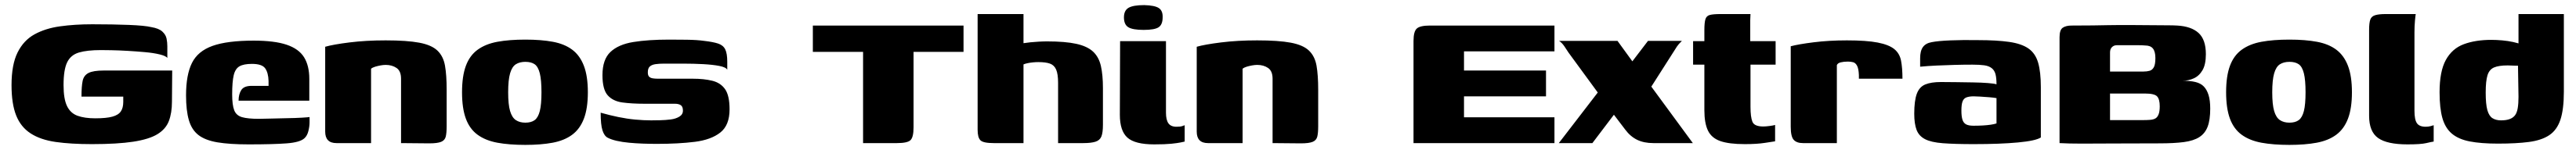

<svg xmlns="http://www.w3.org/2000/svg" viewBox="-20 -560 10052 587"><path d="M339 4Q256 4 197 -4.5Q138 -13 99.5 -38Q61 -63 43 -108.5Q25 -154 25 -227Q25 -307 48.5 -354.5Q72 -402 114.5 -425.5Q157 -449 214.5 -457Q272 -465 340 -465Q421 -465 483 -462.5Q545 -460 570 -454Q600 -449 613.5 -436.5Q627 -424 630 -409Q633 -394 633 -379V-333Q628 -341 603.5 -347Q579 -353 545.5 -356Q512 -359 477.5 -361Q443 -363 415 -363.5Q387 -364 374 -364Q320 -364 288 -354.5Q256 -345 242 -316Q228 -287 228 -227Q228 -173 241.5 -145Q255 -117 282.5 -107Q310 -97 352 -97Q395 -97 418.5 -103.5Q442 -110 451.5 -124Q461 -138 461 -161Q461 -168 461 -173Q461 -178 461 -182H298Q298 -222 302.5 -243.5Q307 -265 325.5 -274.5Q344 -284 385 -284H652L651 -162Q651 -118 639 -86.5Q627 -55 594.5 -35Q562 -15 500 -5.5Q438 4 339 4Z M950 5Q876 5 828.5 -3Q781 -11 754.5 -31.5Q728 -52 717 -90Q706 -128 706 -187Q706 -267 729 -313.5Q752 -360 809.5 -380.5Q867 -401 970 -401Q1051 -401 1098.5 -385Q1146 -369 1166.5 -336Q1187 -303 1187 -251V-166H911Q911 -191 921.5 -207.5Q932 -224 962 -224H1028V-243Q1027 -276 1014.5 -293Q1002 -310 963 -310Q931 -310 914.5 -300.5Q898 -291 892 -265.5Q886 -240 886 -191Q886 -149 894 -128.5Q902 -108 924.5 -101.5Q947 -95 990 -95Q1007 -95 1037.5 -96Q1068 -97 1100.5 -97.5Q1133 -98 1158 -99.5Q1183 -101 1188 -102V-81Q1188 -66 1183.5 -47.5Q1179 -29 1168 -19Q1151 -3 1099 1Q1047 5 950 5Z M1293 0Q1249 0 1249 -45V-377Q1280 -386 1344 -394Q1408 -402 1485 -402Q1568 -402 1616 -393Q1664 -384 1687 -362Q1710 -340 1716.5 -303Q1723 -266 1723 -209V-66Q1723 -40 1719.5 -25.5Q1716 -11 1701.5 -5Q1687 1 1655 1L1545 0V-252Q1545 -282 1527.5 -294Q1510 -306 1485 -306Q1476 -306 1465 -304Q1454 -302 1444 -299Q1434 -296 1428 -291V0Z M2030 7Q1967 7 1921 -1.5Q1875 -10 1844 -32.5Q1813 -55 1798 -95.5Q1783 -136 1783 -199Q1783 -262 1798 -302.5Q1813 -343 1844 -365.5Q1875 -388 1921 -396.5Q1967 -405 2030 -405Q2092 -405 2137.5 -396.5Q2183 -388 2213 -365.5Q2243 -343 2258.5 -302.5Q2274 -262 2274 -199Q2274 -136 2258.5 -95.5Q2243 -55 2212.5 -32.5Q2182 -10 2136.5 -1.5Q2091 7 2030 7ZM2030 -80Q2053 -80 2066.5 -90Q2080 -100 2086.5 -125.5Q2093 -151 2093 -199Q2093 -247 2086.5 -273Q2080 -299 2066.5 -308.5Q2053 -318 2030 -318Q2008 -318 1993 -308.5Q1978 -299 1970.5 -273Q1963 -247 1963 -199Q1963 -151 1970.5 -125.5Q1978 -100 1993 -90Q2008 -80 2030 -80Z M2543 3Q2517 3 2489 2Q2461 1 2434.5 -1.5Q2408 -4 2386 -9Q2365 -14 2351.5 -21Q2338 -28 2331 -50Q2324 -72 2324 -119Q2359 -109 2393 -102Q2427 -95 2459.5 -92Q2492 -89 2521 -89Q2535 -89 2556 -89.5Q2577 -90 2597 -92.5Q2617 -95 2631 -103.5Q2645 -112 2645 -127Q2645 -143 2636.5 -148.5Q2628 -154 2614 -154H2495Q2446 -154 2409 -159Q2372 -164 2351.5 -187Q2331 -210 2331 -266Q2331 -327 2362 -356.5Q2393 -386 2451 -395.5Q2509 -405 2591 -405Q2621 -405 2660.5 -404.5Q2700 -404 2728 -400Q2763 -396 2782.5 -389.5Q2802 -383 2810 -367Q2818 -351 2818 -318V-287Q2813 -297 2787 -302Q2761 -307 2724 -309Q2687 -311 2646.5 -311Q2606 -311 2571 -311Q2553 -311 2538.5 -309Q2524 -307 2516 -300Q2508 -293 2508 -277Q2508 -265 2513 -260Q2518 -255 2527 -253.5Q2536 -252 2547 -252H2683Q2727 -252 2759.5 -244Q2792 -236 2809.5 -211Q2827 -186 2827 -132Q2827 -70 2791 -41.5Q2755 -13 2691.5 -5Q2628 3 2543 3Z M3152 -460H3740V-357H3545V-62Q3545 -24 3533.5 -12Q3522 0 3480 0H3348V-357H3152Z M3858 0Q3817 0 3806 -11Q3795 -22 3795 -52V-505H3974V-391Q3986 -393 4001 -394.5Q4016 -396 4033.5 -397Q4051 -398 4066 -398Q4137 -398 4180 -388.5Q4223 -379 4245.5 -358Q4268 -337 4276 -302Q4284 -267 4284 -215V-72Q4284 -41 4278 -26Q4272 -11 4255 -5.5Q4238 0 4207 0H4109V-236Q4109 -270 4101.5 -287.5Q4094 -305 4077.5 -311Q4061 -317 4032 -317Q4022 -317 4011.5 -316Q4001 -315 3991 -313Q3981 -311 3974 -308V0Z M4484 5Q4409 5 4379.5 -21.5Q4350 -48 4350 -111L4351 -399H4530V-119Q4530 -91 4539.5 -77.5Q4549 -64 4571 -64Q4586 -64 4593.5 -66.5Q4601 -69 4603 -70V-6Q4599 -5 4587 -2.5Q4575 0 4551 2.5Q4527 5 4484 5ZM4443 -443Q4400 -443 4383 -453.5Q4366 -464 4366 -492Q4366 -519 4384 -529.5Q4402 -540 4445 -540Q4486 -539 4502 -528.5Q4518 -518 4517 -492Q4517 -464 4501.5 -453.5Q4486 -443 4443 -443Z M4694 0Q4650 0 4650 -45V-377Q4681 -386 4745 -394Q4809 -402 4886 -402Q4969 -402 5017 -393Q5065 -384 5088 -362Q5111 -340 5117.5 -303Q5124 -266 5124 -209V-66Q5124 -40 5120.5 -25.5Q5117 -11 5102.5 -5Q5088 1 5056 1L4946 0V-252Q4946 -282 4928.5 -294Q4911 -306 4886 -306Q4877 -306 4866 -304Q4855 -302 4845 -299Q4835 -296 4829 -291V0Z M5496 0V-400Q5496 -437 5509 -448.5Q5522 -460 5560 -460H6046V-359H5693V-284H6013V-183H5693V-101H6046V0Z M6063 0 6215 -198 6101 -354Q6094 -365 6084.5 -379Q6075 -393 6064 -400H6292L6350 -320L6411 -400H6543Q6542 -398 6537 -393.5Q6532 -389 6524 -378L6424 -221L6586 0H6432Q6395 0 6368.5 -13Q6342 -26 6322 -53L6278 -111L6194 0Z M6789 4Q6727 4 6693 -8Q6659 -20 6645 -49Q6631 -78 6631 -129V-307H6587V-399H6631V-442Q6631 -471 6635 -484.5Q6639 -498 6652.5 -501.5Q6666 -505 6694 -505H6811Q6811 -500 6810.5 -494Q6810 -488 6810 -481V-399H6909V-307H6811V-142Q6811 -102 6818.5 -83.5Q6826 -65 6861 -65Q6870 -65 6885.5 -67Q6901 -69 6907 -71V-7Q6900 -6 6868 -1Q6836 4 6789 4Z M7148 0H7016Q6991 0 6979.5 -13Q6968 -26 6968 -64V-379Q6998 -387 7057.5 -394.5Q7117 -402 7187 -402Q7264 -402 7307.5 -393.5Q7351 -385 7372 -368Q7393 -351 7398.5 -322.5Q7404 -294 7404 -252H7234V-266Q7233 -291 7227 -302.5Q7221 -314 7211.5 -316.5Q7202 -319 7191 -319Q7175 -319 7163 -316Q7151 -313 7148 -305Z M7682 4Q7608 4 7562 0.5Q7516 -3 7492 -15.5Q7468 -28 7459 -52Q7450 -76 7450 -115Q7450 -166 7460 -193Q7470 -220 7493 -229.5Q7516 -239 7554 -239Q7580 -239 7613.5 -238.5Q7647 -238 7679.5 -237.5Q7712 -237 7737.5 -235Q7763 -233 7771 -230Q7771 -255 7767 -270Q7763 -285 7752 -293.5Q7741 -302 7723 -304.5Q7705 -307 7677 -307Q7642 -307 7606.5 -306Q7571 -305 7537.5 -303.5Q7504 -302 7473 -299V-332Q7473 -361 7484 -376Q7495 -391 7518 -395Q7543 -400 7591.5 -402Q7640 -404 7698 -403Q7772 -403 7820.5 -396Q7869 -389 7896 -370Q7923 -351 7933.5 -314.5Q7944 -278 7944 -219V-22Q7924 -9 7854.5 -2.5Q7785 4 7682 4ZM7681 -68Q7701 -68 7718 -69Q7735 -70 7748.5 -72Q7762 -74 7771 -77V-176Q7761 -178 7742.5 -179.5Q7724 -181 7707 -182Q7690 -183 7682 -183Q7665 -183 7654 -179Q7643 -175 7638.5 -163Q7634 -151 7634 -127Q7634 -105 7638 -92Q7642 -79 7652 -73.5Q7662 -68 7681 -68Z M8406 1Q8303 1 8228.5 1.5Q8154 2 8103 2Q8052 2 8017 0V-414Q8017 -443 8029.5 -451.5Q8042 -460 8064 -460Q8114 -460 8147.5 -460.5Q8181 -461 8205 -461.5Q8229 -462 8249.5 -462Q8270 -462 8295 -462Q8324 -462 8361.5 -461.5Q8399 -461 8431 -461Q8463 -461 8476 -460Q8531 -457 8559.5 -431Q8588 -405 8588 -348Q8588 -308 8575 -285.5Q8562 -263 8541 -253.5Q8520 -244 8498 -244Q8527 -244 8547.5 -239Q8568 -234 8580 -221.5Q8592 -209 8598.5 -188Q8605 -167 8605 -135Q8605 -91 8595 -64.5Q8585 -38 8562.5 -23.5Q8540 -9 8502 -4Q8464 1 8406 1ZM8342 -90Q8358 -90 8370.5 -91Q8383 -92 8391 -96.5Q8399 -101 8403.5 -112.5Q8408 -124 8408 -144Q8408 -172 8397.5 -183Q8387 -194 8350 -194H8216Q8196 -194 8191 -216Q8186 -238 8186 -280H8344Q8358 -280 8368.5 -283Q8379 -286 8385 -297Q8391 -308 8391 -333Q8391 -358 8381.5 -370Q8372 -382 8351 -382Q8341 -383 8327.5 -383Q8314 -383 8300 -383Q8285 -383 8269.5 -383Q8254 -383 8240 -383Q8229 -383 8221.5 -375.5Q8214 -368 8214 -355V-90Q8232 -90 8241 -90Q8250 -90 8259 -90Q8268 -90 8286 -90Q8304 -90 8342 -90Z M8914 7Q8851 7 8805 -1.5Q8759 -10 8728 -32.5Q8697 -55 8682 -95.5Q8667 -136 8667 -199Q8667 -262 8682 -302.5Q8697 -343 8728 -365.5Q8759 -388 8805 -396.5Q8851 -405 8914 -405Q8976 -405 9021.5 -396.5Q9067 -388 9097 -365.5Q9127 -343 9142.5 -302.5Q9158 -262 9158 -199Q9158 -136 9142.5 -95.5Q9127 -55 9096.5 -32.5Q9066 -10 9020.5 -1.5Q8975 7 8914 7ZM8914 -80Q8937 -80 8950.5 -90Q8964 -100 8970.5 -125.5Q8977 -151 8977 -199Q8977 -247 8970.5 -273Q8964 -299 8950.5 -308.5Q8937 -318 8914 -318Q8892 -318 8877 -308.5Q8862 -299 8854.5 -273Q8847 -247 8847 -199Q8847 -151 8854.5 -125.5Q8862 -100 8877 -90Q8892 -80 8914 -80Z M9375 5Q9295 5 9260 -20Q9225 -45 9225 -107V-443Q9225 -470 9229.5 -483Q9234 -496 9248.5 -500.5Q9263 -505 9290 -505H9407Q9406 -501 9404 -479.5Q9402 -458 9402 -433V-127Q9402 -92 9411.5 -78Q9421 -64 9446 -64Q9456 -64 9465.5 -66.5Q9475 -69 9477 -70V-6Q9469 -5 9448 0Q9427 5 9375 5Z M9500 -199Q9500 -281 9524.5 -325.5Q9549 -370 9594.5 -387Q9640 -404 9702 -404Q9722 -404 9744.5 -402Q9767 -400 9787.5 -395.5Q9808 -391 9824 -384.5Q9840 -378 9849 -371L9808 -354V-505H9985V-201Q9985 -132 9971.5 -91.5Q9958 -51 9928 -31Q9898 -11 9849 -4.5Q9800 2 9728 2Q9662 2 9618 -6.5Q9574 -15 9548 -37Q9522 -59 9511 -98Q9500 -137 9500 -199ZM9740 -89Q9760 -89 9773.5 -94Q9787 -99 9794.5 -109Q9802 -119 9805 -137Q9808 -155 9808 -181L9806 -303Q9802 -303 9795.5 -303Q9789 -303 9781.5 -303.5Q9774 -304 9766 -304Q9731 -304 9712.5 -296Q9694 -288 9687 -265.5Q9680 -243 9680 -198Q9680 -152 9686.5 -129Q9693 -106 9706.5 -97.5Q9720 -89 9740 -89Z"/></svg>

Font: Genos Thin ExtraBold
Style: Regular
Weight: 800
Version: Version 1.010